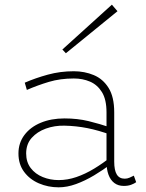

<svg xmlns="http://www.w3.org/2000/svg" viewBox="-20 -789 625 822"><path d="M510 7Q486 7 469.5 -5.5Q453 -18 444.5 -41Q436 -64 436 -97V-308Q436 -363 416.5 -394.5Q397 -426 365.5 -439.5Q334 -453 296 -453Q238 -453 189.5 -438.5Q141 -424 95 -404L86 -435Q132 -455 185 -469.5Q238 -484 296 -484Q342 -484 381.5 -467.5Q421 -451 445 -412.5Q469 -374 469 -308V-97Q469 -60 480 -42Q491 -24 514 -24Q525 -24 535 -28.5Q545 -33 553 -37L563 -9Q555 -3 541.5 2Q528 7 510 7ZM231 13Q186 13 146.5 -4Q107 -21 83 -53.5Q59 -86 59 -132Q59 -177 84.5 -211Q110 -245 154.5 -263.5Q199 -282 256 -282Q312 -282 359 -270.5Q406 -259 457 -242V-211Q402 -231 354 -240.5Q306 -250 256 -251Q214 -252 176.5 -238.5Q139 -225 115.5 -198.5Q92 -172 92 -132Q92 -95 111.5 -69.5Q131 -44 163 -31Q195 -18 231 -18Q269 -18 307 -31Q345 -44 383 -67Q421 -90 457 -119V-88Q421 -61 382.5 -38Q344 -15 305.5 -1Q267 13 231 13ZM262 -561 247 -577 459 -769 483 -741Z"/></svg>

Font: BioRhyme ExtraBold ExtraLight
Style: Regular
Weight: 250
Version: Version 1.600;gftools[0.9.33]